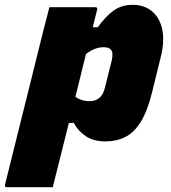

<svg xmlns="http://www.w3.org/2000/svg" viewBox="-89 -577 709 797"><path d="M116 -547H306Q318 -547 314 -536Q305 -501 296 -464H317Q349 -509 382.5 -533Q416 -557 461 -557Q509 -557 541 -531Q573 -505 584 -457Q595 -409 579 -343L542 -193Q523 -116 495.5 -71.5Q468 -27 431.5 -8.5Q395 10 348 10Q300 10 267.5 -11.5Q235 -33 217 -67H197Q180 0 163.5 66.5Q147 133 130 200H-60Q-71 200 -68 189Q-42 83 -14.5 -26.5Q13 -136 39.5 -243Q66 -350 90 -446Q98 -475 104 -500Q110 -525 116 -547ZM341 -381Q305 -381 268 -353Q257 -308 246 -264Q235 -220 224 -175Q249 -157 282 -157Q307 -157 323.5 -170.5Q340 -184 347 -215L375 -327Q382 -358 372 -370Q364 -381 341 -381Z"/></svg>

Font: Recursive Mn Lnr St Blk
Style: Italic
Weight: 900
Italic angle: -15°
Monospace: yes
Version: Version 1.079;hotconv 1.0.112;makeotfexe 2.5.65598; ttfautoh